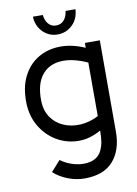

<svg xmlns="http://www.w3.org/2000/svg" viewBox="-96 -746 722 1013"><g transform="rotate(-10 264.5 -240.0)"><path d="M274 204Q229 204 184.5 186.5Q140 169 110 141L160 85Q195 111 239.5 121.5Q284 132 322.5 121.5Q361 111 379 76Q390 53 394 29Q398 5 398 -31Q335 5 272.5 3Q210 1 158 -30.5Q106 -62 74 -116.5Q42 -171 40 -241Q38 -324 67 -382Q96 -440 147 -471Q198 -502 263.5 -503.5Q329 -505 399 -474V-500H479V-11Q479 88 428 146Q377 204 274 204ZM119 -241Q120 -187 145 -150.5Q170 -114 211 -96Q252 -78 301 -80.5Q350 -83 399 -108V-395Q317 -432 253.5 -426.5Q190 -421 154 -374.5Q118 -328 119 -241ZM266 -569Q220 -569 187.5 -601.5Q155 -634 153 -684H206Q209 -654 225 -635.5Q241 -617 266 -617Q292 -617 308 -635Q324 -653 328 -684H381Q378 -632 345 -600.5Q312 -569 266 -569Z"/></g></svg>

Font: Kulim Park
Style: Regular
Weight: 400
Designer: Noponies / Dale Sattler
Foundry: Noponies
Version: Version 1.000; ttfautohint (v1.8.3)